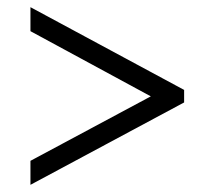

<svg xmlns="http://www.w3.org/2000/svg" viewBox="-20 -626 599 536"><path d="M65 -110 494 -340V-375L65 -606V-539L401 -357L65 -177Z"/></svg>

Font: Noto Fangsong KSS Vertical
Style: Regular
Weight: 400
Designer: LIU Zhao, ZHANG Congyu, Kushim JIANG
Foundry: Guyu Beijing Co. Ltd.
Version: Version 1.000;November 16, 2022;FontCreator 11.5.0.2427 64-b